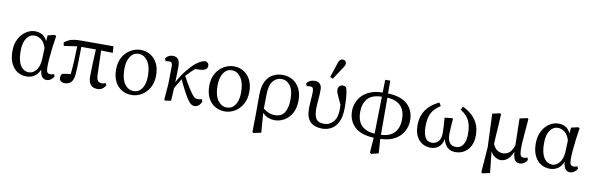

<svg xmlns="http://www.w3.org/2000/svg" viewBox="-58 -1333 6454 2090"><g transform="rotate(10 3169.0 -288.0)"><path d="M127 -249Q127 -143 162 -89.5Q197 -36 255 -36Q300 -36 334.5 -79Q369 -122 373 -198L378 -324Q359 -387 323 -414Q287 -441 248 -441Q196 -441 161.5 -391.5Q127 -342 127 -249ZM236 13Q181 13 136.5 -14.5Q92 -42 65.5 -97Q39 -152 39 -232Q39 -312 69.5 -369.5Q100 -427 147.5 -457.5Q195 -488 247 -488Q291 -488 325.5 -468.5Q360 -449 382 -403L387 -468L465 -486L480 -476Q470 -413 461.5 -347.5Q453 -282 448.5 -224Q444 -166 444 -127Q444 -87 454.5 -71.5Q465 -56 488 -56Q498 -56 509 -58.5Q520 -61 530 -65L539 -40Q527 -17 505 -2Q483 13 457 13Q430 13 410.5 -8Q391 -29 383 -88Q361 -36 322.5 -11.5Q284 13 236 13Z M580 -385 572 -422Q597 -442 621.5 -453.5Q646 -465 679 -470Q712 -475 764 -475H1114L1118 -403L989 -407L997 -140Q999 -90 1014 -73Q1029 -56 1058 -56Q1068 -56 1080 -58.5Q1092 -61 1102 -65L1110 -40Q1092 -13 1071.5 0Q1051 13 1021 13Q969 13 944.5 -17.5Q920 -48 920 -110Q920 -172 923.5 -251.5Q927 -331 931 -408H770Q769 -332 767.5 -256Q766 -180 761 -107Q756 -43 730 -15Q704 13 660 13Q633 13 616 -0.5Q599 -14 599 -37Q599 -55 604.5 -65.5Q610 -76 620 -84Q658 -91 708 -96Q716 -173 719.5 -250.5Q723 -328 725 -406Z M1398 13Q1340 13 1291.5 -14.5Q1243 -42 1214 -97Q1185 -152 1185 -232Q1185 -313 1218 -370Q1251 -427 1304 -457.5Q1357 -488 1415 -488Q1473 -488 1521 -459.5Q1569 -431 1597.5 -376.5Q1626 -322 1626 -244Q1626 -164 1593 -106Q1560 -48 1508 -17.5Q1456 13 1398 13ZM1411 -33Q1454 -33 1482.5 -58Q1511 -83 1525 -125.5Q1539 -168 1539 -220Q1539 -328 1499 -385Q1459 -442 1400 -442Q1357 -442 1329 -416Q1301 -390 1287 -347Q1273 -304 1273 -252Q1273 -143 1313.5 -88Q1354 -33 1411 -33Z M1768 10 1759 0 1773 -179 1776 -370Q1776 -393 1768.5 -405.5Q1761 -418 1739 -418Q1729 -418 1719 -417Q1709 -416 1700 -414L1689 -444Q1704 -463 1723 -474Q1742 -485 1767 -485Q1815 -485 1832.5 -454.5Q1850 -424 1848 -365Q1847 -333 1846.5 -291Q1846 -249 1844 -207Q1882 -280 1932 -342.5Q1982 -405 2025 -440Q2055 -463 2078.5 -474.5Q2102 -486 2128 -489Q2145 -485 2156 -474.5Q2167 -464 2167 -444Q2167 -417 2146 -403.5Q2125 -390 2087 -388L2031 -385Q2006 -364 1983.5 -341Q1961 -318 1938 -293Q1979 -218 2007 -173.5Q2035 -129 2053.5 -106Q2072 -83 2085.5 -75.5Q2099 -68 2112 -68Q2145 -68 2162 -75L2170 -49Q2159 -20 2138 -3.5Q2117 13 2094 13Q2078 13 2061.5 4Q2045 -5 2024.5 -32Q2004 -59 1975.5 -111.5Q1947 -164 1906 -250Q1890 -222 1874.5 -197.5Q1859 -173 1842 -142Q1840 -107 1838 -71Q1836 -35 1834 0Z M2428 13Q2370 13 2321.5 -14.5Q2273 -42 2244 -97Q2215 -152 2215 -232Q2215 -313 2248 -370Q2281 -427 2334 -457.5Q2387 -488 2445 -488Q2503 -488 2551 -459.5Q2599 -431 2627.5 -376.5Q2656 -322 2656 -244Q2656 -164 2623 -106Q2590 -48 2538 -17.5Q2486 13 2428 13ZM2441 -33Q2484 -33 2512.5 -58Q2541 -83 2555 -125.5Q2569 -168 2569 -220Q2569 -328 2529 -385Q2489 -442 2430 -442Q2387 -442 2359 -416Q2331 -390 2317 -347Q2303 -304 2303 -252Q2303 -143 2343.5 -88Q2384 -33 2441 -33Z M2846 -259 2843 -91Q2875 -67 2905.5 -54.5Q2936 -42 2972 -42Q3047 -42 3079.5 -95.5Q3112 -149 3112 -240Q3112 -343 3074 -392.5Q3036 -442 2980 -442Q2921 -442 2884.5 -396Q2848 -350 2846 -259ZM2765 180 2768 -12 2769 -237Q2770 -323 2797.5 -378.5Q2825 -434 2873.5 -461Q2922 -488 2984 -488Q3046 -488 3095 -458.5Q3144 -429 3172 -374.5Q3200 -320 3200 -244Q3200 -161 3168.5 -103.5Q3137 -46 3086 -16.5Q3035 13 2976 13Q2945 13 2909.5 0Q2874 -13 2845 -44L2861 172L2777 190Z M3506 13Q3421 13 3374 -31Q3327 -75 3327 -175Q3327 -223 3331.5 -275Q3336 -327 3336 -361Q3336 -389 3329.5 -403Q3323 -417 3297 -417Q3288 -417 3278.5 -416Q3269 -415 3261 -413L3249 -443Q3263 -462 3285.5 -473.5Q3308 -485 3337 -485Q3369 -485 3386 -472.5Q3403 -460 3409.5 -441.5Q3416 -423 3416 -403Q3416 -343 3410.5 -289Q3405 -235 3405 -186Q3405 -114 3428.5 -78Q3452 -42 3516 -42Q3578 -42 3618.5 -89.5Q3659 -137 3659 -225Q3659 -237 3658.5 -250Q3658 -263 3657 -279Q3633 -330 3619.5 -358.5Q3606 -387 3601 -403Q3596 -419 3596 -433Q3596 -459 3611 -473.5Q3626 -488 3648 -488Q3671 -488 3685 -474Q3700 -431 3704.5 -373.5Q3709 -316 3709 -253Q3709 -156 3681 -97.5Q3653 -39 3607 -13Q3561 13 3506 13ZM3495 -556 3551 -726Q3559 -749 3571 -758Q3583 -767 3596 -767Q3614 -767 3625.5 -756.5Q3637 -746 3637 -729Q3637 -716 3632 -706Q3627 -696 3615 -677L3526 -542Z M3882 -240Q3882 -138 3933.5 -87.5Q3985 -37 4078 -32L4086 -442Q3977 -440 3929.5 -384.5Q3882 -329 3882 -240ZM4345 -237Q4345 -338 4292.5 -388Q4240 -438 4147 -442L4148 -32Q4246 -36 4295.5 -89Q4345 -142 4345 -237ZM4064 180 4076 13Q3936 8 3864.5 -58.5Q3793 -125 3793 -234Q3793 -279 3810 -324Q3827 -369 3862 -405.5Q3897 -442 3953 -464.5Q4009 -487 4087 -488L4090 -630H4146V-488Q4290 -484 4362 -417.5Q4434 -351 4434 -240Q4434 -196 4418 -152Q4402 -108 4368 -71.5Q4334 -35 4280 -12Q4226 11 4149 13L4159 172L4080 191Z M4704 13Q4653 13 4611.5 -11.5Q4570 -36 4546 -84.5Q4522 -133 4522 -203Q4522 -281 4549 -336Q4576 -391 4619.5 -428Q4663 -465 4714 -488L4735 -453Q4695 -427 4667 -396Q4639 -365 4624.5 -319Q4610 -273 4610 -202Q4610 -127 4633.5 -85Q4657 -43 4709 -43Q4748 -43 4777.5 -72Q4807 -101 4807 -169Q4807 -221 4798 -336L4881 -345L4890 -340Q4886 -289 4883 -243Q4880 -197 4880 -169Q4880 -43 4974 -43Q5024 -43 5052 -85.5Q5080 -128 5080 -201Q5080 -274 5065 -320Q5050 -366 5022.5 -396.5Q4995 -427 4955 -453L4975 -488Q5025 -465 5069 -428Q5113 -391 5140 -336Q5167 -281 5167 -202Q5167 -138 5143 -89.5Q5119 -41 5076.5 -14Q5034 13 4978 13Q4926 13 4891 -16Q4856 -45 4841 -106Q4827 -43 4790.5 -15Q4754 13 4704 13Z M5295 180 5316 -102 5301 -469 5386 -488 5397 -478Q5393 -395 5389 -335Q5385 -275 5382 -230Q5379 -185 5378 -147Q5401 -97 5430 -80.5Q5459 -64 5487 -64Q5525 -64 5554.5 -85Q5584 -106 5609 -170L5603 -469L5689 -488L5699 -478Q5691 -378 5685.5 -315Q5680 -252 5677.5 -211.5Q5675 -171 5676 -136Q5678 -89 5687 -72.5Q5696 -56 5721 -56Q5731 -56 5742 -58.5Q5753 -61 5762 -65L5771 -40Q5759 -18 5738 -2.5Q5717 13 5687 13Q5647 13 5631 -17Q5615 -47 5611 -102Q5586 -41 5552 -14Q5518 13 5477 13Q5448 13 5416.5 -6.5Q5385 -26 5365 -64L5390 172L5307 190Z M5912 -249Q5912 -143 5947 -89.5Q5982 -36 6040 -36Q6085 -36 6119.5 -79Q6154 -122 6158 -198L6163 -324Q6144 -387 6108 -414Q6072 -441 6033 -441Q5981 -441 5946.5 -391.5Q5912 -342 5912 -249ZM6021 13Q5966 13 5921.5 -14.5Q5877 -42 5850.5 -97Q5824 -152 5824 -232Q5824 -312 5854.5 -369.5Q5885 -427 5932.5 -457.5Q5980 -488 6032 -488Q6076 -488 6110.5 -468.5Q6145 -449 6167 -403L6172 -468L6250 -486L6265 -476Q6255 -413 6246.5 -347.5Q6238 -282 6233.5 -224Q6229 -166 6229 -127Q6229 -87 6239.5 -71.5Q6250 -56 6273 -56Q6283 -56 6294 -58.5Q6305 -61 6315 -65L6324 -40Q6312 -17 6290 -2Q6268 13 6242 13Q6215 13 6195.5 -8Q6176 -29 6168 -88Q6146 -36 6107.5 -11.5Q6069 13 6021 13Z"/></g></svg>

Font: Source Serif 4
Style: Regular
Weight: 400
Designer: Frank Grießhammer
Foundry: Adobe
Version: Version 4.005;hotconv 1.1.0;makeotfexe 2.6.0